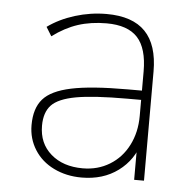

<svg xmlns="http://www.w3.org/2000/svg" viewBox="-45 -592 649 645"><g transform="rotate(5 279.5 -269.5)"><path d="M70.3 -153.3Q70.3 -210 97.7 -241.2Q125 -272.5 191.9 -286.6Q258.8 -300.8 381.8 -300.8H442.4V-269.5H382.8Q269.5 -269.5 210.4 -258.8Q151.4 -248 128.4 -223.6Q105.5 -199.2 105.5 -154.3Q105.5 -94.7 146.5 -59.1Q187.5 -23.4 253.9 -23.4Q304.7 -23.4 344.7 -47.9Q384.8 -72.3 407.2 -116.2Q429.7 -160.2 429.7 -215.8V-365.2Q429.7 -443.4 396.5 -479.5Q363.3 -515.6 292 -515.6Q239.3 -515.6 195.8 -501.5Q152.3 -487.3 110.4 -456.1L91.8 -486.3Q130.9 -514.6 183.1 -530.8Q235.4 -546.9 289.1 -546.9Q377 -546.9 419.9 -502.4Q462.9 -458 462.9 -368.2V0H429.7V-129.9H444.3Q426.8 -67.4 376 -29.8Q325.2 7.8 252.9 7.8Q201.2 7.8 159.2 -12.7Q117.2 -33.2 93.8 -70.3Q70.3 -107.4 70.3 -153.3Z"/></g></svg>

Font: Min Sans VF VF
Style: Regular
Weight: 400
Designer: Jinseong-Kim, NotoSansCJK, Nunito
Foundry: Jinseong-Kim
Version: Version 1.420;Glyphs 3.1.2 (3151)